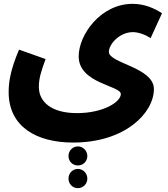

<svg xmlns="http://www.w3.org/2000/svg" viewBox="-20 -711 872 998"><path d="M25 -232C25 -53 169 30 360 30C632 30 780 -125 780 -248C780 -361 546 -382 546 -441C546 -482 602 -544 671 -544C699 -544 735 -531 763 -513L822 -642C783 -668 731 -691 669 -691C503 -691 389 -530 389 -418C389 -276 608 -267 608 -222C608 -181 517 -123 380 -123C248 -123 182 -181 182 -259C182 -300 191 -334 217 -404L79 -453C33 -345 25 -282 25 -232ZM385 149C412 149 434 128 434 100C434 73 412 50 385 50C357 50 336 73 336 100C336 128 357 149 385 149ZM385 267C412 267 434 245 434 217C434 190 412 167 385 167C357 167 336 190 336 217C336 245 357 267 385 267Z"/></svg>

Font: Noto Sans Arabic UI XBd
Style: Regular
Weight: 800
Designer: Monotype Design Team, Nadine Chahine and Nizar Qandah
Foundry: Monotype Imaging Inc.
Version: Version 2.010